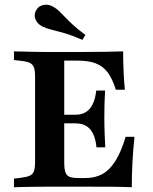

<svg xmlns="http://www.w3.org/2000/svg" viewBox="-20 -787 642 807"><path d="M178.2 -2.4Q154.8 -2.4 128.6 -2Q102.4 -1.6 79 -1.2Q55.6 -0.8 38.7 0V-36.3L66.1 -39.5Q91.9 -42.7 104.8 -48.4Q117.7 -54 122.6 -67.3Q127.4 -80.6 127.4 -105.6V-465.3Q127.4 -490.3 122.6 -503.6Q117.7 -516.9 104.8 -523Q91.9 -529 66.1 -531.5L38.7 -534.7V-571Q55.6 -571 79 -570.2Q102.4 -569.4 128.6 -569Q154.8 -568.5 178.2 -568.5H189.5H321.8Q382.3 -568.5 425 -569.4Q467.7 -570.2 497.6 -571Q497.6 -532.3 499.2 -491.9Q500.8 -451.6 504.8 -409.7H466.9Q452.4 -456.5 432.3 -483.1Q412.1 -509.7 381.5 -521Q350.8 -532.3 304.8 -532.3H250V-104Q250 -77.4 254.8 -63.3Q259.7 -49.2 272.2 -44Q284.7 -38.7 308.1 -38.7H337.9Q370.2 -38.7 396 -48.8Q421.8 -58.9 441.5 -79.8Q461.3 -100.8 477.8 -133.5Q494.4 -166.1 508.1 -212.1H545.2Q539.5 -157.3 536.7 -104.4Q533.9 -51.6 533.9 0Q500.8 -1.6 454.4 -2Q408.1 -2.4 340.3 -2.4H189.5ZM217.7 -268.5V-304.8H377.4V-268.5ZM385.5 -167.7Q382.3 -201.6 371.4 -224.2Q360.5 -246.8 342.3 -257.7Q324.2 -268.5 296.8 -268.5V-304.8Q336.3 -304.8 357.7 -330.6Q379 -356.5 384.7 -406.5H421.8Q419.4 -363.7 419 -338.3Q418.5 -312.9 418.5 -287.1Q418.5 -270.2 419 -253.2Q419.4 -236.3 420.2 -215.7Q421 -195.2 422.6 -167.7ZM326.6 -619.4Q279.8 -639.5 248.4 -648.4Q216.9 -657.3 195.6 -662.5Q174.2 -667.7 156.5 -676.6Q135.5 -687.9 128.6 -706.9Q121.8 -725.8 131.5 -742.7Q141.1 -762.1 162.9 -766.1Q184.7 -770.2 203.2 -758.9Q217.7 -750.8 229 -739.9Q240.3 -729 254 -714.5Q267.7 -700 287.9 -681.5Q308.1 -662.9 338.7 -640.3Z"/></svg>

Font: Playfair 9pt
Style: Bold
Weight: 700
Designer: Claus Eggers Sørensen
Foundry: Claus Eggers Sørensen
Version: Version 2.203